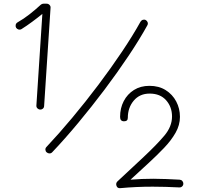

<svg xmlns="http://www.w3.org/2000/svg" viewBox="-20 -815 1051 1018"><path d="M191.9 -233.9Q184.1 -234.9 178.2 -240.7Q172.4 -246.6 172.9 -255.4L204.6 -741.2Q178.7 -720.2 150.6 -699.5Q122.6 -678.7 93.8 -660.6Q85.9 -656.2 77.9 -658.7Q69.8 -661.1 65.4 -668Q61.5 -674.8 63.2 -683.1Q64.9 -691.4 72.8 -696.3Q105.5 -714.8 137.2 -739.7Q168.9 -764.6 196.3 -790Q202.6 -795.4 210.4 -795.4H227.5Q236.3 -795.4 242.7 -788.8Q249 -782.2 248 -773.4L213.9 -252.4Q213.4 -243.7 206.8 -238.5Q200.2 -233.4 191.9 -233.9ZM227.5 -7.3Q221.2 -12.7 220.7 -21.2Q220.2 -29.8 226.6 -36.1Q292 -105.5 362.8 -190.2Q433.6 -274.9 501.5 -365Q569.3 -455.1 627.2 -541.5Q685.1 -627.9 725.1 -700.2Q730 -708 738.3 -710.2Q746.6 -712.4 752.9 -708.5Q760.3 -704.6 762.9 -696.5Q765.6 -688.5 761.2 -680.7Q720.2 -606.4 661.6 -518.8Q603 -431.2 534.7 -340.3Q466.3 -249.5 395 -163.8Q323.7 -78.1 256.8 -7.8Q251 -1.5 242.4 -1.5Q233.9 -1.5 227.5 -7.3ZM892.1 -197.3Q892.1 -248 860.8 -283.4Q829.6 -318.8 773.4 -318.8Q720.7 -318.8 689.2 -281.5Q657.7 -244.1 657.7 -190.4Q657.7 -171.9 637.7 -171.9Q616.7 -171.9 616.7 -195.3Q616.7 -241.7 636 -278.8Q655.3 -315.9 690.2 -337.9Q725.1 -359.9 772.5 -359.9Q822.3 -359.9 858.4 -337.2Q894.5 -314.5 914.3 -277.1Q934.1 -239.7 934.1 -195.3Q934.1 -151.9 910.9 -111.1Q887.7 -70.3 850.1 -31Q812.5 8.3 769.5 47.9L671.9 137.7Q702.1 135.3 731.9 134Q761.7 132.8 792.5 132.8Q826.7 132.8 861.8 134.3Q897 135.7 932.1 137.7Q940.9 138.2 946.5 144.3Q952.1 150.4 952.1 158.7Q952.1 167.5 945.8 173.3Q939.5 179.2 930.7 178.7Q893.6 176.8 858.2 175.8Q822.8 174.8 789.6 174.8Q700.2 174.8 617.7 182.6Q602.5 184.1 597.7 170.4Q592.8 156.7 602.5 147L742.2 16.6Q810.5 -47.4 851.3 -95.7Q892.1 -144 892.1 -197.3Z"/></svg>

Font: Mikhak-FD Light
Style: Regular
Weight: 300
Designer: Amin Abedi
Version: Version 3.2